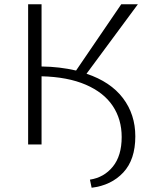

<svg xmlns="http://www.w3.org/2000/svg" viewBox="-20 -678 725 901"><path d="M615 -38Q615 71 558.5 131.5Q502 192 410 203L402 165Q468 155 509.5 104Q551 53 551 -35Q551 -118 509 -181Q467 -244 382.5 -280.5Q298 -317 175 -320V0H112V-658H175V-366Q260 -365 337 -347L549 -658H627L386 -332Q499 -294 557 -217.5Q615 -141 615 -38Z"/></svg>

Font: Ysabeau Semilight
Style: Regular
Weight: 300
Designer: Christian Thalmann (Catharsis Fonts)
Version: Version 0.003